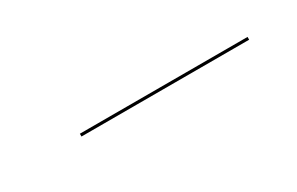

<svg xmlns="http://www.w3.org/2000/svg" viewBox="-4 -394 368 238"><g transform="rotate(-30 180.0 -275.0)"><path d="M83 -277V-273H323V-277Z"/></g></svg>

Font: Bodoni* 48pt Medium
Style: Italic
Weight: 500
Italic angle: -13°
Version: Version 2.3